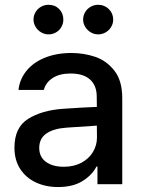

<svg xmlns="http://www.w3.org/2000/svg" viewBox="-20 -754 583 786"><path d="M237.3 -308.6Q270.5 -311 309.8 -313.2Q349.1 -315.4 376.5 -316.4L376 -358.4Q376 -403.8 348.6 -428.5Q321.3 -453.1 268.6 -453.1Q224.1 -453.1 195.8 -434.8Q167.5 -416.5 159.2 -385.7H55.7Q60.5 -429.7 88.4 -464.1Q116.2 -498.5 163.8 -517.8Q211.4 -537.1 272.5 -537.1Q322.8 -537.1 369.4 -521.5Q416 -505.9 448.2 -464.8Q480.5 -423.8 480.5 -352.5V0H378.9V-72.3H375Q356.9 -37.1 317.6 -12.7Q278.3 11.7 217.8 11.7Q167 11.7 126.5 -7.3Q85.9 -26.4 62.5 -62.7Q39.1 -99.1 39.1 -149.4Q39.1 -231.9 94.7 -267.1Q150.4 -302.2 237.3 -308.6ZM241.2 -71.3Q282.2 -71.3 313 -87.6Q343.8 -104 360.4 -131.6Q377 -159.2 377 -191.4L376.5 -239.7L252 -231.4Q198.7 -227.5 169.7 -207.3Q140.6 -187 140.6 -148.4Q140.6 -111.3 168.2 -91.3Q195.8 -71.3 241.2 -71.3ZM117.2 -673.8Q117.2 -690.4 125.5 -704.3Q133.8 -718.3 147.9 -726.3Q162.1 -734.4 178.7 -734.4Q205.1 -734.4 222.2 -717Q239.3 -699.7 239.3 -673.8Q239.3 -657.7 231.4 -643.8Q223.6 -629.9 209.7 -621.6Q195.8 -613.3 178.7 -613.3Q162.6 -613.3 148.4 -621.6Q134.3 -629.9 125.7 -644Q117.2 -658.2 117.2 -673.8ZM320.3 -673.8Q320.3 -690.4 328.6 -704.3Q336.9 -718.3 351.1 -726.3Q365.2 -734.4 381.8 -734.4Q407.7 -734.4 425.5 -716.8Q443.4 -699.2 443.4 -673.8Q443.4 -657.7 435.1 -643.8Q426.8 -629.9 412.6 -621.6Q398.4 -613.3 381.8 -613.3Q365.7 -613.3 351.6 -621.6Q337.4 -629.9 328.9 -644Q320.3 -658.2 320.3 -673.8Z"/></svg>

Font: Pretendard Std Medium
Style: Regular
Weight: 500
Designer: Base glyphs from Inter by Rasmus Andersson; Hangeul glyphs from Noto Sans CJK(Source Han Sans) by Jang Soo-young and Kan
Foundry: Kil Hyung-jin
Version: Version 1.309